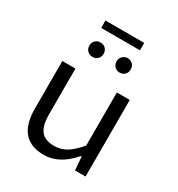

<svg xmlns="http://www.w3.org/2000/svg" viewBox="-189 -920 979 1055"><g transform="rotate(30 300.0 -392.5)"><path d="M170.9 -750V-796.9H417V-750ZM349.1 -666Q362.3 -679.2 380.9 -679.2Q399.4 -679.2 413.1 -666Q425.8 -652.8 425.8 -633.3Q425.8 -613.3 413.1 -600.6Q400.4 -587.9 380.9 -587.9Q361.3 -587.9 348.6 -601.1Q335.9 -614.3 335.9 -633.8Q335.9 -653.3 349.1 -666ZM208.5 -587.9Q189 -587.9 175.8 -601.1Q163.1 -614.3 163.1 -633.8Q163.1 -653.3 175.8 -666Q189 -679.2 208.5 -679.2Q228 -679.2 241.2 -666Q253.9 -652.8 253.9 -633.3Q253.9 -613.3 241.2 -600.6Q228.5 -587.9 208.5 -587.9ZM504.9 -485.8V0H438L431.2 -85H426.8Q343.8 12.2 246.1 12.2Q77.1 12.2 77.1 -184.1V-485.8H160.2V-194.8Q160.2 -125 186 -91.8Q211.9 -58.6 272 -59.1Q313 -59.1 347.7 -80.1Q382.3 -101.1 422.9 -148.9V-485.8Z"/></g></svg>

Font: SourceCodePro-Regular
Style: Regular
Weight: 400
Monospace: yes
Designer: Paul D. Hunt
Foundry: Adobe Systems Incorporated
Version: Version 1.009;PS 1.000;hotconv 1.0.70;makeotf.lib2.5.5900